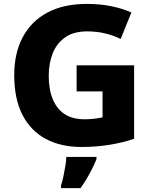

<svg xmlns="http://www.w3.org/2000/svg" viewBox="-20 -744 777 985"><path d="M373 -409H668V-32Q613 -13 544 -1.5Q475 10 397 10Q293 10 215.5 -31Q138 -72 95.5 -154Q53 -236 53 -359Q53 -471 96.5 -553Q140 -635 223 -679.5Q306 -724 427 -724Q493 -724 551.5 -712Q610 -700 654 -680L599 -544Q561 -563 518 -573Q475 -583 427 -583Q358 -583 314.5 -552.5Q271 -522 250.5 -470.5Q230 -419 230 -355Q230 -285 251 -234.5Q272 -184 312.5 -158Q353 -132 415 -132Q438 -132 464 -135Q490 -138 506 -142V-275H373ZM475 72Q465 97 453 121Q441 145 426.5 170Q412 195 393 221H293V207Q300 187 305.5 160Q311 133 315.5 106.5Q320 80 320 61H475Z"/></svg>

Font: Noto Sans Khmer ExtraBold
Style: Regular
Weight: 800
Version: Version 2.003